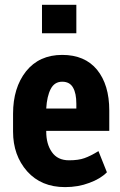

<svg xmlns="http://www.w3.org/2000/svg" viewBox="-20 -766 498 797"><path d="M250 10.7Q151.4 10.7 92.8 -54.7Q34.2 -121.1 34.2 -219.7Q34.2 -232.4 34.2 -256.8Q34.2 -266.6 34.2 -293.9Q34.2 -401.4 87.9 -469.7Q142.6 -538.1 238.3 -538.1Q332 -538.1 382.8 -476.6Q433.6 -414.1 433.6 -307.6Q433.6 -279.3 433.6 -222.7Q368.2 -222.7 171.9 -222.7Q171.9 -221.7 171.9 -219.7Q171.9 -168 195.3 -134.8Q218.8 -100.6 266.6 -100.6Q305.7 -100.6 330.1 -109.4Q355.5 -118.2 388.7 -138.7Q400.4 -109.4 423.8 -50.8Q396.5 -23.4 350.6 -6.8Q304.7 10.7 250 10.7ZM238.3 -426.8Q206.1 -426.8 190.4 -396.5Q174.8 -366.2 171.9 -315.4Q213.9 -315.4 296.9 -315.4Q296.9 -320.3 296.9 -335Q296.9 -378.9 283.2 -402.3Q269.5 -426.8 238.3 -426.8ZM296.9 -627.9Q260.7 -627.9 154.3 -627.9Q154.3 -657.2 154.3 -746.1Q189.5 -746.1 296.9 -746.1Q296.9 -715.8 296.9 -627.9Z"/></svg>

Font: Noto Sans Hebrew DECATHLON 
Style: Bold
Weight: 400
Designer: Monotype Design Team
Version: Version 2.000;GOOG;noto-fonts:20170220:a8a215d2e889